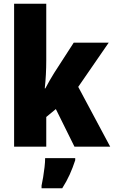

<svg xmlns="http://www.w3.org/2000/svg" viewBox="-20 -873 606 1021"><path d="M226 -552Q226 -515 224 -476.5Q222 -438 218 -403H221Q232 -424 245 -446.5Q258 -469 268 -485L372 -646H558L396 -411L566 -93H376L277 -293L226 -251V-93H55V-853H226ZM380 -21Q367 19 350.5 55.5Q334 92 311 128H201V114Q205 96 209.5 69Q214 42 217 15Q220 -12 220 -32H380Z"/></svg>

Font: Noto Sans Kannada UI Condensed Black
Style: Regular
Weight: 900
Width: 3
Designer: Jelle Bosma - Monotype Design Team
Foundry: Monotype Imaging Inc.
Version: Version 2.005; ttfautohint (v1.8.4.7-5d5b)